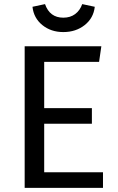

<svg xmlns="http://www.w3.org/2000/svg" viewBox="-20 -914 575 934"><path d="M462 -613H195V-388H427V-312H195V-76H481V0H100V-689H473ZM138 -881 199 -894Q222 -828 288 -828Q322 -828 345.5 -845.5Q369 -863 380 -894L441 -881Q435 -826 392 -792Q349 -758 288 -758Q228 -758 186 -792Q144 -826 138 -881Z"/></svg>

Font: Fira GO
Style: Regular
Weight: 400
Designer: Carrois Corporate
Foundry: Carrois Corporate GbR
Version: Version 0.300